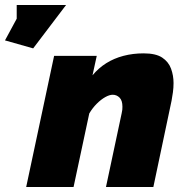

<svg xmlns="http://www.w3.org/2000/svg" viewBox="-121 -750 742 770"><path d="M-101 -588 -54 -675V-730H144L12 -556ZM96 -526H267L250 -448Q274 -477 305 -496.5Q336 -516 374 -526Q412 -536 455 -536Q504 -536 529.5 -519Q555 -502 565 -474.5Q575 -447 575 -417Q575 -398 572.5 -380Q570 -362 567 -346L494 0H304L367 -296Q369 -304 369.5 -310Q370 -316 370 -322Q370 -347 358.5 -358.5Q347 -370 331 -370Q318 -370 301 -360.5Q284 -351 267 -334Q250 -317 237 -295L174 0H-16Z"/></svg>

Font: Raleway Thin Black
Style: Italic
Weight: 900
Italic angle: -12°
Version: Version 4.026